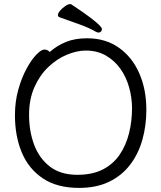

<svg xmlns="http://www.w3.org/2000/svg" viewBox="-20 -900 785 938"><path d="M478 -758Q478 -751 473.5 -746Q469 -741 461 -741Q456 -741 450 -744Q416 -764 368 -781Q320 -798 270 -816Q263 -819 263 -826Q263 -836 274 -848.5Q285 -861 299 -870.5Q313 -880 322 -880Q326 -880 328 -879Q390 -838 422 -813.5Q454 -789 466 -776.5Q478 -764 478 -758ZM223 -646Q258 -677 302 -695Q346 -713 405 -713Q495 -713 560 -667.5Q625 -622 660 -543Q695 -464 695 -363Q695 -286 675.5 -217Q656 -148 615.5 -95Q575 -42 513 -12Q451 18 366 18Q259 18 189.5 -28.5Q120 -75 86.5 -155Q53 -235 53 -337Q53 -404 69.5 -462.5Q86 -521 110 -565Q134 -609 158 -633.5Q182 -658 197 -658Q205 -658 212 -654.5Q219 -651 223 -646ZM358 -46Q432 -46 483 -72.5Q534 -99 565 -145Q596 -191 610.5 -249.5Q625 -308 625 -371Q625 -422 611 -472.5Q597 -523 568.5 -563.5Q540 -604 497.5 -628.5Q455 -653 399 -653Q356 -653 307.5 -633Q259 -613 217 -573.5Q175 -534 148.5 -475Q122 -416 122 -339Q122 -259 147 -192.5Q172 -126 224 -86Q276 -46 358 -46Z"/></svg>

Font: QiushuiShotai
Style: Regular
Weight: 600
Designer: Fontworks Inc.
Foundry: Fontworks Inc.
Version: Version 1.250